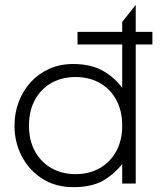

<svg xmlns="http://www.w3.org/2000/svg" viewBox="-20 -760 667 795"><path d="M301 -576V-628H611V-576ZM283 15Q210.5 15 155.8 -19.8Q101 -54.5 70.5 -112.5Q40 -170.5 40 -240Q40 -292 57.5 -338.2Q75 -384.5 107.2 -419.8Q139.5 -455 184 -475Q228.5 -495 283 -495Q359.5 -495 411.5 -463.8Q463.5 -432.5 495 -383L486 -371V-669L542 -740V0H486V-106L495 -93Q463 -47.5 414 -16.2Q365 15 283 15ZM293 -39Q349.5 -39 393 -63.8Q436.5 -88.5 461.2 -133.5Q486 -178.5 486 -240Q486 -301.5 461.2 -346.8Q436.5 -392 393 -416.5Q349.5 -441 293 -441Q236.5 -441 193 -416.5Q149.5 -392 124.8 -346.8Q100 -301.5 100 -240Q100 -178.5 124.8 -133.5Q149.5 -88.5 193 -63.8Q236.5 -39 293 -39Z"/></svg>

Font: Geologica-Sharp
Style: Regular
Weight: 100
Designer: Sindre Bremnes, Frode Helland
Foundry: Monokrom Skriftforlag AS
Version: Version 1.010;gftools[0.9.28]